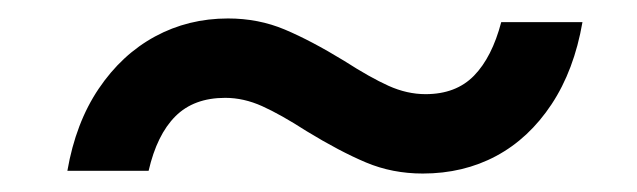

<svg xmlns="http://www.w3.org/2000/svg" viewBox="-20 -412 690 208"><path d="M312 -270Q284 -288 264 -297Q244 -306 224 -306Q190 -306 170 -286Q150 -266 141 -227H53Q62 -279 87 -316Q112 -353 148 -372.5Q184 -392 227 -392Q260 -392 288.5 -380Q317 -368 353 -346Q381 -328 401 -319Q421 -310 441 -310Q474 -310 493.5 -330Q513 -350 523 -388H611Q602 -336 577.5 -299Q553 -262 517.5 -243Q482 -224 438 -224Q405 -224 376.5 -236Q348 -248 312 -270Z"/></svg>

Font: Azeret Mono
Style: Italic
Weight: 400
Italic angle: -12°
Designer: Martin Vácha
Foundry: Displaay
Version: Version 1.000; Glyphs 3.0.3, build 3074